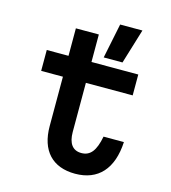

<svg xmlns="http://www.w3.org/2000/svg" viewBox="-125 -948 949 1066"><g transform="rotate(15 350.0 -415.5)"><path d="M333 -764H201V-606H76V-486H201V-202C201 -62 274 17 405 17C537 17 614 -67 622 -223H505C489 -140 461 -103 409 -103C359 -103 333 -138 333 -204V-486H602V-606H333ZM392 -648H500L561 -848H433Z"/></g></svg>

Font: Martian Mono Std Md
Style: Regular
Weight: 500
Monospace: yes
Designer: Roman Shamin
Foundry: Evil Martians
Version: Version 1.000